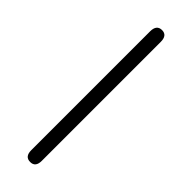

<svg xmlns="http://www.w3.org/2000/svg" viewBox="-227 -654 672 672"><g transform="rotate(45 109.0 -317.5)"><path d="M109 8.5C109 8.5 109 8.5 109 8.5C91.5 8.5 82.5 -2 82.5 -23.5C82.5 -23.5 82.5 -23.5 82.5 -23.5C82.5 -23.5 82.5 -612 82.5 -612C82.5 -633.5 91.5 -644.5 109 -644.5C109 -644.5 109 -644.5 109 -644.5C126.5 -644.5 135 -633.5 135 -612C135 -612 135 -612 135 -612C135 -612 135 -23.5 135 -23.5C135 -2 126.5 8.5 109 8.5Z"/></g></svg>

Font: Jura-Fortis-Regular
Style: Regular
Weight: 500
Designer: Daniel Johnson, Alexei Vanyashin, Mirko Velimirovic
Foundry: Daniel Johnson
Version: ""